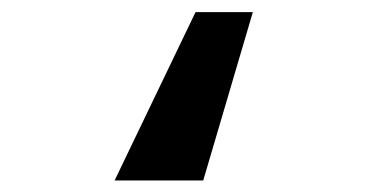

<svg xmlns="http://www.w3.org/2000/svg" viewBox="-20 -218 640 325"><path d="M324 87.5H174L311 -197.5H408Z"/></svg>

Font: JuliaMono
Style: Bold Italic
Weight: 700
Italic angle: -9°
Monospace: yes
Designer: cormullion
Foundry: corm
Version: Version 0.057; ttfautohint (v1.8.4)